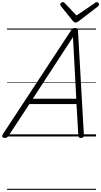

<svg xmlns="http://www.w3.org/2000/svg" viewBox="-66 -1277 947 1797"><path d="M-22 14Q-38 14 -43.5 5Q-49 -4 -40 -20L600 -994Q608 -1006 615.5 -1010.5Q623 -1015 637 -1015Q650 -1015 656.5 -1009.5Q663 -1004 664 -988L719 -14Q720 0 713.5 7Q707 14 692 14Q678 14 673 8.5Q668 3 667 -10L650 -303H209L16 -9Q6 5 -1 9.5Q-8 14 -22 14ZM241 -353H648L617 -930ZM839 -1257Q848 -1257 854.5 -1250Q861 -1243 861 -1236Q861 -1230 859 -1226Q857 -1222 852 -1218L671 -1079Q661 -1073 654.5 -1069.5Q648 -1066 640 -1066Q633 -1066 627.5 -1070Q622 -1074 616 -1081L503 -1221Q501 -1226 499.5 -1230Q498 -1234 498 -1237Q498 -1246 506.5 -1251.5Q515 -1257 522 -1257Q529 -1257 532.5 -1254.5Q536 -1252 541 -1247L650 -1132L818 -1246Q825 -1252 829 -1254.5Q833 -1257 839 -1257ZM0 490H833V500H0ZM0 -20H833V0H0ZM0 -505H833V-500H0ZM0 -1010H833V-1000H0Z"/></svg>

Font: Playwrite NZ Guides
Style: Regular
Weight: 400
Designer: Veronika Burian, José Scaglione
Foundry: TypeTogether
Version: Version 1.003